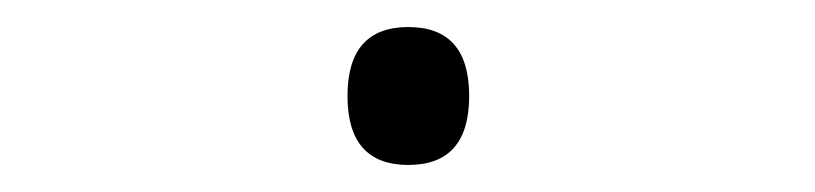

<svg xmlns="http://www.w3.org/2000/svg" viewBox="-20 -111 603 142"><path d="M282 11Q237 11 237 -40Q237 -91 282 -91Q327 -91 327 -40Q327 11 282 11Z"/></svg>

Font: Noto Sans Mono SemiCondensed Light
Style: Regular
Weight: 300
Width: 4
Designer: Monotype Design Team
Foundry: Monotype Imaging Inc.
Version: Version 2.014; ttfautohint (v1.8.4.7-5d5b)